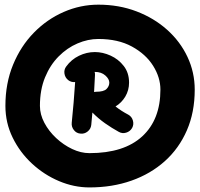

<svg xmlns="http://www.w3.org/2000/svg" viewBox="-20 -759 867 831"><path d="M275.4 -412.1Q261.7 -422.9 259 -440.2Q256.3 -457.5 266.6 -471.2Q288.6 -501.5 321.8 -517.6Q355 -533.7 390.6 -533.7Q424.8 -533.7 458.7 -518.3Q492.7 -502.9 515.6 -473.4Q538.6 -443.8 538.6 -401.4Q538.6 -368.7 522.5 -341.3Q506.3 -314 480 -298.3Q504.4 -278.8 535.2 -262.7Q550.3 -254.4 555.2 -237.3Q560.1 -220.2 551.8 -205.1Q543 -189.9 525.9 -184.8Q508.8 -179.7 493.7 -188.5Q464.4 -204.6 434.8 -225.3Q405.3 -246.1 379.9 -272Q377.9 -246.1 375 -218.3Q373 -200.7 359.1 -189.7Q345.2 -178.7 328.1 -180.7Q310.5 -182.1 299.6 -196.3Q288.6 -210.4 290.5 -228Q294.9 -270 298.6 -314.9Q302.2 -359.9 305.2 -403.8Q288.1 -402.3 275.4 -412.1ZM391.1 -434.6Q389.6 -399.9 387.2 -360.8Q391.1 -361.8 395.5 -361.8Q429.2 -361.8 441.2 -374Q453.1 -386.2 453.1 -401.4Q453.1 -417 435.8 -432.4Q418.5 -447.8 390.6 -447.8H389.6Q391.6 -441.4 391.1 -434.6ZM3.4 -300.8Q3.4 -398.4 36.6 -479Q69.8 -559.6 126.7 -617.7Q183.6 -675.8 255.9 -707.3Q328.1 -738.8 405.8 -738.8Q495.1 -738.8 571 -709.7Q647 -680.7 703.6 -629.9Q760.3 -579.1 791.5 -512.5Q822.8 -445.8 822.8 -371.1Q822.8 -272.9 788.8 -194.8Q754.9 -116.7 693.4 -61.5Q631.8 -6.3 548.8 22.9Q465.8 52.2 367.2 52.2Q300.3 52.2 235.6 24.9Q170.9 -2.4 118.4 -51Q65.9 -99.6 34.7 -163.6Q3.4 -227.5 3.4 -300.8ZM152.8 -300.8Q152.8 -263.7 172.1 -227.3Q191.4 -190.9 223.1 -161.4Q254.9 -131.8 292.5 -114Q330.1 -96.2 367.2 -96.2Q516.6 -96.2 595.5 -168.7Q674.3 -241.2 674.3 -371.1Q674.3 -423.8 642.8 -474.1Q611.3 -524.4 551.3 -557.4Q491.2 -590.3 405.8 -590.3Q360.4 -590.3 315.4 -571Q270.5 -551.8 233.6 -514.6Q196.8 -477.5 174.8 -423.8Q152.8 -370.1 152.8 -300.8Z"/></svg>

Font: Mikhak-DS1-FD ExtraBold
Style: Regular
Weight: 800
Designer: Amin Abedi
Version: Version 3.2